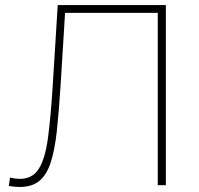

<svg xmlns="http://www.w3.org/2000/svg" viewBox="-20 -733 786 760"><path d="M59 7Q51 7 42.8 6.5Q34.5 6 27.5 5Q20.5 4 15 3L19.5 -30Q30 -27.5 40 -26.2Q50 -25 58.5 -25Q108 -25 133.2 -64.2Q158.5 -103.5 169.8 -186.5Q181 -269.5 189 -399.5Q194 -478.5 198.8 -556Q203.5 -633.5 208.5 -713H636.5Q636.5 -652.5 636.5 -596.5Q636.5 -540.5 636.5 -475V-238Q636.5 -173 636.5 -117Q636.5 -61 636.5 0H604.5Q604.5 -61 604.5 -117Q604.5 -173 604.5 -238V-472Q604.5 -537.5 604.5 -593.5Q604.5 -649.5 604.5 -710L628.5 -682H217.5L239 -706Q234 -629 229.5 -551.2Q225 -473.5 219.5 -390.5Q213 -288 204.8 -213Q196.5 -138 180.5 -89.2Q164.5 -40.5 135.5 -16.8Q106.5 7 59 7Z"/></svg>

Font: Commissioner Thin
Style: Regular
Weight: 100
Designer: Kostas Bartsokas
Foundry: Kostas Bartsokas
Version: Version 1.001;gftools[0.9.23]